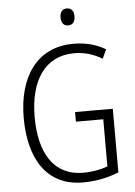

<svg xmlns="http://www.w3.org/2000/svg" viewBox="-61 -959 712 1014"><g transform="rotate(-5 295.0 -451.5)"><path d="M332 -913C307 -913 295 -895 295 -868C295 -840 308 -823 332 -823C356 -823 369 -840 369 -868C369 -895 357 -913 332 -913ZM328 -364V-313H473V-63C437 -50 393 -41 343 -41C186 -41 113 -167 113 -356C113 -549 195 -674 350 -674C400 -674 449 -661 498 -632L520 -680C468 -711 411 -724 350 -724C156 -724 55 -573 55 -356C55 -140 146 10 337 10C403 10 469 -2 528 -27V-364Z"/></g></svg>

Font: Noto Sans Armenian Condensed Light
Style: Regular
Weight: 300
Width: 3
Designer: Monotype Design Team
Foundry: Monotype Imaging Inc.
Version: Version 2.008